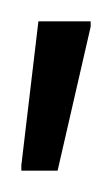

<svg xmlns="http://www.w3.org/2000/svg" viewBox="-20 -741 105 180"><path d="M0 -581V-586L16 -721H65V-716L34 -581Z"/></svg>

Font: Saira UltraCondensed Light
Style: Regular
Weight: 300
Width: 1
Designer: Hector Gatti with collaboration of the Omnibus-Type team
Foundry: Omnibus-Type
Version: Version 1.101